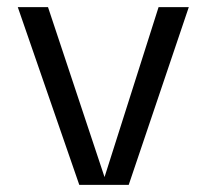

<svg xmlns="http://www.w3.org/2000/svg" viewBox="-20 -520 581 540"><path d="M274 -22 426 -500H511L342 0H203L30 -500H115Z"/></svg>

Font: Fivo Sans Modern
Style: Regular
Weight: 400
Designer: Alexander Slobzheninov
Foundry: Alexander Slobzheninov
Version: 1.0